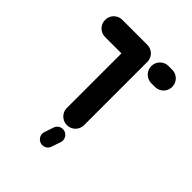

<svg xmlns="http://www.w3.org/2000/svg" viewBox="-190 -626 876 876"><g transform="rotate(45 248.0 -187.5)"><path d="M303.3 -461.5V-55.6Q303.3 -40.4 295.9 -27.6Q288.5 -14.8 275.7 -7.4Q263 0 247.8 0Q232.6 0 219.8 -7.4Q207 -14.8 199.6 -27.6Q192.2 -40.4 192.2 -55.6V-461.5ZM31.5 -463Q31.5 -478.1 38.9 -490.9Q46.3 -503.7 59.1 -511.1Q71.9 -518.5 87 -518.5H247.8Q263 -518.5 275.7 -511.1Q288.5 -503.7 295.9 -490.9Q303.3 -478.1 303.3 -463Q303.3 -447.8 295.9 -435Q288.5 -422.2 275.7 -414.8Q263 -407.4 247.8 -407.4H87Q71.9 -407.4 59.1 -414.8Q46.3 -422.2 38.9 -435Q31.5 -447.8 31.5 -463ZM329.6 -463Q329.6 -478.1 337 -490.9Q344.4 -503.7 357.2 -511.1Q370 -518.5 385.2 -518.5H408.5Q423.7 -518.5 436.5 -511.1Q449.3 -503.7 456.7 -490.9Q464.1 -478.1 464.1 -463Q464.1 -447.8 456.7 -435Q449.3 -422.2 436.5 -414.8Q423.7 -407.4 408.5 -407.4H385.2Q370 -407.4 357.2 -414.8Q344.4 -422.2 337 -435Q329.6 -447.8 329.6 -463ZM195.6 106.7Q195.6 102.2 197.4 95.9L212.2 51.9Q215.6 40.4 225.4 33Q235.2 25.6 247.4 25.6Q263 25.6 273.9 36.7Q284.8 47.8 284.8 63Q284.8 67.4 283 73.7L268.1 117.8Q264.8 129.3 255 136.7Q245.2 144.1 233 144.1Q217.4 144.1 206.5 133Q195.6 121.9 195.6 106.7Z"/></g></svg>

Font: 26F Galaxy Sans Black
Style: Regular
Weight: 900
Designer: C₂₉H₂₅N₃O₅
Version: Version 1.100